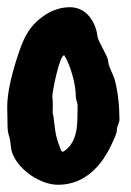

<svg xmlns="http://www.w3.org/2000/svg" viewBox="-38 -619 362 532"><path d="M293 -288C293 -323 289 -367 279 -401C275 -414 262 -436 262 -448C262 -463 234 -502 232 -519C227 -559 201 -599 156 -599C132 -599 110 -592 89 -579C35 -544 23 -501 5 -445C-6 -409 -18 -361 -18 -323C-18 -305 -17 -286 -17 -267C-17 -258 -15 -248 -12 -239C-7 -222 -10 -208 -2 -190C17 -146 75 -107 123 -107C197 -107 245 -160 273 -223C278 -235 286 -248 286 -261C286 -269 293 -278 293 -288ZM107 -352C106 -358 126 -466 140 -466C157 -439 172 -387 172 -352C172 -343 177 -335 177 -326C176 -281 181 -227 138 -199H134C130 -202 130 -207 128 -211C114 -246 115 -261 110 -297C110 -300 108 -303 108 -306C108 -322 109 -336 107 -352Z"/></svg>

Font: ChillLongCangKaiShu ExtraBold
Style: Regular
Weight: 800
Version: Version 3.500;Glyphs 3.1.1 (3135)